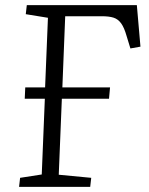

<svg xmlns="http://www.w3.org/2000/svg" viewBox="-20 -725 580 745"><path d="M403 -342H220L208 -47L334 -35L330 0H54L58 -35L142 -48L154 -342H76L78 -386H155L166 -656L80 -670L84 -705H511L525 -544L486 -537L471 -586Q462 -618 450 -634.5Q438 -651 420.5 -656.5Q403 -662 375 -662H233L222 -386H407Z"/></svg>

Font: Literata 24pt Light
Style: Italic
Weight: 300
Italic angle: -2°
Designer: Latin by Veronika Burian and Jose Scaglione. Greek by Irene Vlachou. Cyrillic by Vera Evstafieva
Foundry: TypeTogether
Version: Version 3.103;gftools[0.9.29]